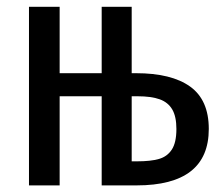

<svg xmlns="http://www.w3.org/2000/svg" viewBox="-20 -561 655 581"><path d="M378.5 -540.5V-339.5H391.8Q499 -339.5 555.4 -299Q611.8 -258.5 611.8 -170.8Q611.8 0 393.3 0H287.7V-269.7H160.5V0H67.7V-540.5H160.5V-339.5H287.7V-540.5ZM378.5 -269.7V-72.8H394.9Q435.9 -72.8 461 -80Q486.2 -87.2 500 -108.5Q513.8 -129.7 513.8 -170.8Q513.8 -208.2 501.3 -229.7Q488.7 -251.3 463.3 -260.5Q437.9 -269.7 395.9 -269.7Z"/></svg>

Font: Fira Code Fixed Retina
Style: Regular
Weight: 450
Monospace: yes
Designer: Carrois Corporate, Edenspiekermann AG, Nikita Prokopov
Foundry: Carrois Corporate, Edenspiekermann AG, Nikita Prokopov
Version: Version 5.002